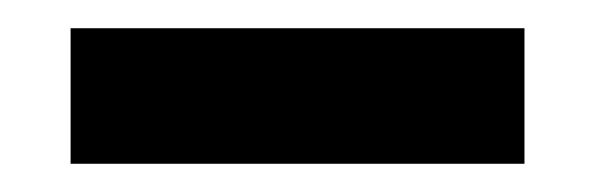

<svg xmlns="http://www.w3.org/2000/svg" viewBox="-20 -437 422 136"><path d="M30 -321V-417H351.5V-321Z"/></svg>

Font: Big Shoulders Stencil Display
Style: Bold
Weight: 700
Designer: Patric King
Foundry: XO Type Co
Version: Version 1.000